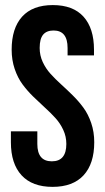

<svg xmlns="http://www.w3.org/2000/svg" viewBox="-20 -728 414 756"><path d="M25.9 -532.2Q25.9 -616.7 67.1 -662.4Q108.4 -708 188 -708Q267.6 -708 308.8 -662.4Q350.1 -616.7 350.1 -532.2V-509.8H246.1V-539.1Q246.1 -607.9 190.9 -607.9Q163.6 -607.9 149.9 -591.6Q136.2 -575.2 136.2 -539.1Q136.2 -509.8 148.2 -483.9Q160.2 -458 179 -437.3Q197.8 -416.5 220.7 -395.8Q243.7 -375 266.6 -352.3Q289.6 -329.6 308.3 -304.2Q327.1 -278.8 339.1 -243.7Q351.1 -208.5 351.1 -168Q351.1 -83.5 309.1 -37.8Q267.1 7.8 187 7.8Q106.9 7.8 64.9 -37.8Q22.9 -83.5 22.9 -168V-210.9H127V-161.1Q127 -92.8 184.1 -92.8Q241.2 -92.8 241.2 -161.1Q241.2 -190.4 229.2 -216.3Q217.3 -242.2 198.5 -262.9Q179.7 -283.7 156.7 -304.4Q133.8 -325.2 110.6 -347.9Q87.4 -370.6 68.6 -396Q49.8 -421.4 37.8 -456.5Q25.9 -491.7 25.9 -532.2Z"/></svg>

Font: VL Bebas Neue Bold
Style: Regular
Weight: 700
Designer: Ryoichi Tsunekawa
Foundry: Ryoichi Tsunekawa
Version: Version 1.300